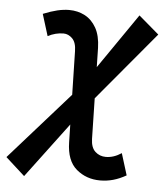

<svg xmlns="http://www.w3.org/2000/svg" viewBox="-52 -752 704 819"><g transform="rotate(5 300.0 -343.0)"><path d="M81.5 19.5 -0.5 -54.7 287.1 -379.4 512.2 -706.1 599.1 -631.8 314.9 -292ZM405.8 9.8Q346.7 9.8 304.2 -26.1Q261.7 -62 260.3 -141.1L251.5 -529.8Q251 -567.4 234.1 -584.2Q217.3 -601.1 196.3 -601.1Q162.1 -601.1 129.4 -584L100.6 -676.8Q134.3 -690.4 161.1 -696.8Q188 -703.1 211.9 -703.1Q248.5 -703.1 278.8 -687.3Q309.1 -671.4 327.9 -638.2Q346.7 -605 348.1 -552.2L356.4 -163.6Q357.4 -126.5 376.2 -109.4Q395 -92.3 421.4 -92.3Q455.1 -92.3 488.3 -114.3L517.1 -21.5Q488.8 -5.4 461.7 2.2Q434.6 9.8 405.8 9.8Z"/></g></svg>

Font: Cascadia Mono Medium
Style: Italic
Weight: 500
Italic angle: -10°
Monospace: yes
Designer: Aaron Bell
Foundry: Saja Typeworks
Version: Version 2407.024